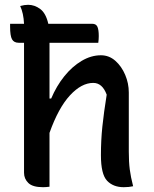

<svg xmlns="http://www.w3.org/2000/svg" viewBox="-20 -775 640 799"><path d="M159 4Q116 4 98 -13.5Q80 -31 80 -56V-597H58Q38 -597 30 -611.5Q22 -626 22 -664V-676H80Q79 -698 75 -716.5Q71 -735 64 -750Q82 -755 97 -755Q124 -755 147.5 -737.5Q171 -720 181 -676H364Q380 -676 385.5 -663.5Q391 -651 391 -625Q391 -619 390.5 -611.5Q390 -604 389 -597H186V-365H193Q215 -417 247.5 -457.5Q280 -498 319.5 -521.5Q359 -545 400 -545Q434 -545 460 -522Q486 -499 501 -463.5Q516 -428 516 -390V-144Q516 -101 520 -70Q524 -39 534 0Q517 4 495 4Q451 4 425.5 -23Q400 -50 400 -129Q400 -191 406 -248.5Q412 -306 424 -381Q406 -430 368 -430Q319 -430 271 -378Q223 -326 186 -222V2Q178 3 172 3.5Q166 4 159 4Z"/></svg>

Font: Recursive Sn Csl St Med
Style: Regular
Weight: 500
Version: Version 1.079;hotconv 1.0.112;makeotfexe 2.5.65598; ttfautoh